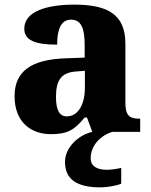

<svg xmlns="http://www.w3.org/2000/svg" viewBox="-20 -570 654 830"><path d="M200 10C273 10 302 -9 346 -62H356L379 0C318 14 261 68 261 130C261 206 313 240 415 240C436 240 483 234 504 224V156C480 161 459 164 441 164C401 164 372 149 372 115C372 52 423 13 465 0H586V-57H582C537 -57 522 -73 522 -128V-381C522 -506 448 -550 301 -550C183 -550 85 -521 85 -446C85 -396 131 -377 227 -377C227 -447 246 -485 287 -485C331 -485 346 -448 346 -375V-321L265 -318C116 -313 43 -263 43 -154C43 -43 113 10 200 10ZM269 -67C236 -67 222 -96 222 -151C222 -221 243 -257 310 -261L347 -264V-191C347 -116 316 -67 269 -67Z"/></svg>

Font: Noto Serif Myanmar ExtraBold
Style: Regular
Weight: 800
Designer: Ben Mitchell and the Monotype Design Team
Foundry: Monotype Imaging Inc.
Version: Version 2.106